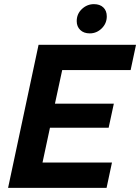

<svg xmlns="http://www.w3.org/2000/svg" viewBox="-20 -906 676 926"><path d="M19 0 166 -690H636L610 -568H280L245 -406H529L504 -290H221L185 -122H520L494 0ZM350 -804Q350 -839 375 -862.5Q400 -886 433 -886Q462 -886 478.5 -870Q495 -854 495 -827Q495 -793 470.5 -769Q446 -745 413 -745Q384 -745 367 -761.5Q350 -778 350 -804Z"/></svg>

Font: Radio Canada SemiBold
Style: Italic
Weight: 600
Italic angle: -12°
Designer: Charles Daoud, Etienne Aubert Bonn, Alexandre Saumier Demers, Jacques Le Bailly
Foundry: Radio-Canada
Version: Version 2.104; ttfautohint (v1.8.4.7-5d5b);gftools[0.9.28.de